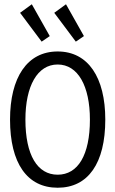

<svg xmlns="http://www.w3.org/2000/svg" viewBox="-20 -868 540 899"><path d="M175 -673 213 -699 129 -848 74 -808ZM335 -673 373 -699 289 -848 234 -808ZM250 11C393 11 473 -104 473 -308C473 -505 393 -627 250 -627C107 -627 27 -505 27 -308C27 -104 107 11 250 11ZM250 -50C155 -50 99 -142 99 -308C99 -465 155 -566 250 -566C345 -566 401 -465 401 -308C401 -142 345 -50 250 -50Z"/></svg>

Font: Inconsolata
Style: Regular
Weight: 400
Monospace: yes
Designer: Raph Levien, Cyreal, Brenton Simpson
Foundry: Raph Levien, Cyreal, Google
Version: Version 3.100